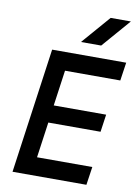

<svg xmlns="http://www.w3.org/2000/svg" viewBox="-99 -993 758 1057"><g transform="rotate(10 279.5 -464.0)"><path d="M47 0 145 -700H559L544 -598H235L207 -399H500L486 -301H194L166 -102H475L460 0ZM294 -769 432 -928H545L407 -769Z"/></g></svg>

Font: Finlandica Medium
Style: Italic
Weight: 500
Italic angle: -8°
Designer: Niklas Ekholm, Juho Hiilivirta, Jaakko Suomalainen
Foundry: Helsinki Type Studio
Version: Version 1.063